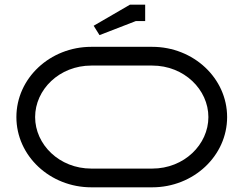

<svg xmlns="http://www.w3.org/2000/svg" viewBox="-20 -800 1040 820"><path d="M380 -690 405 -650 560 -710H600V-780H535ZM130 -300C130 -417 233.2 -520 370 -520H630C766.8 -520 870 -417 870 -300C870 -183 766.8 -80 630 -80H370C233.2 -80 130 -183 130 -300ZM50 -300C50 -134.4 193.3 0 370 0H630C806.7 0 950 -134.4 950 -300C950 -465.6 806.7 -600 630 -600H370C193.3 -600 50 -465.6 50 -300Z"/></svg>

Font: KetosagCBd
Style: Regular
Weight: 500
Designer: gluk
Foundry: gluk
Version: Version 00.0024